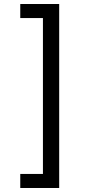

<svg xmlns="http://www.w3.org/2000/svg" viewBox="-20 -802 455 957"><path d="M81 65H194V-712H81V-782H275V135H81Z"/></svg>

Font: hexugurmukhi05
Style: Book
Weight: 400
Designer: Jelle Bosma - Monotype Design Team
Foundry: Monotype Imaging Inc.
Version: Version 2.003